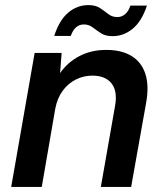

<svg xmlns="http://www.w3.org/2000/svg" viewBox="-20 -734 652 754"><path d="M24 0 116 -526H222L216 -447Q245 -489 291.5 -513.5Q338 -538 397 -538Q457 -538 496 -514.5Q535 -491 550.5 -445Q566 -399 554 -331L495 0H376L432 -319Q442 -376 418 -406.5Q394 -437 342 -437Q309 -437 278.5 -422Q248 -407 226.5 -378Q205 -349 197 -307L144 0ZM193 -593Q213 -655 248 -684.5Q283 -714 327 -714Q355 -714 372.5 -702.5Q390 -691 405 -679Q420 -667 441 -667Q458 -667 471.5 -678.5Q485 -690 492 -712H557Q537 -651 501.5 -621.5Q466 -592 422 -592Q394 -592 376.5 -603.5Q359 -615 344 -626.5Q329 -638 309 -638Q292 -638 279 -627Q266 -616 258 -593Z"/></svg>

Font: DM Sans 9pt SemiBold
Style: Italic
Weight: 600
Italic angle: -10°
Version: Version 4.004;gftools[0.9.30]